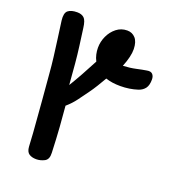

<svg xmlns="http://www.w3.org/2000/svg" viewBox="-145 -572 894 1012"><g transform="rotate(20 302.5 -66.0)"><path d="M175 335Q150 335 134.5 324.5Q119 314 117 286Q115 246 112.5 211Q110 176 106.5 134.5Q103 93 98.5 33.5Q94 -26 86 -114Q83 -154 77 -203Q71 -252 64 -302.5Q57 -353 51 -398Q46 -439 63 -453Q80 -467 114 -467Q139 -467 153 -454Q167 -441 172 -400Q179 -348 185 -303.5Q191 -259 195.5 -209Q200 -159 205 -92Q227 -128 250 -169.5Q273 -211 297 -257Q288 -274 284 -292.5Q280 -311 280 -329Q280 -363 294.5 -394.5Q309 -426 335 -446.5Q361 -467 395 -467Q423 -467 441 -447Q459 -427 460 -386.5Q461 -346 436 -284Q476 -286 507.5 -293Q539 -300 564 -304Q585 -308 595 -297.5Q605 -287 605 -268Q605 -236 592.5 -219Q580 -202 557 -194Q511 -179 459 -179Q412 -179 377 -191Q362 -165 347 -140.5Q332 -116 316 -94Q295 -65 274 -36.5Q253 -8 224 17Q229 70 233.5 133Q238 196 241 275Q243 312 220.5 323.5Q198 335 175 335Z"/></g></svg>

Font: Pacifico
Style: Regular
Weight: 400
Designer: Vernon Adams
Foundry: Vernon Adams
Version: Version 3.010; ttfautohint (v1.8.4.7-5d5b)